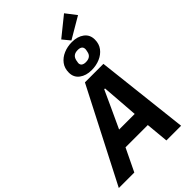

<svg xmlns="http://www.w3.org/2000/svg" viewBox="-368 -1253 1358 1358"><g transform="rotate(-45 311.5 -574.0)"><path d="M588 0H441L425 -170H202L120 0H-35L324 -698H509ZM415 -291 403 -451 394 -567H386L333 -451L259 -291ZM626 -1069 466 -975 420 -1031 565 -1148ZM419 -725Q364 -725 328 -752Q292 -779 292 -827Q292 -871 315 -901.5Q338 -932 376.5 -948.5Q415 -965 461 -965Q516 -965 552 -938Q588 -911 588 -862Q588 -819 565 -788.5Q542 -758 503.5 -741.5Q465 -725 419 -725ZM430 -794Q455 -794 470 -805Q485 -816 489 -838Q491 -846 492 -852.5Q493 -859 493 -862Q493 -879 482 -887.5Q471 -896 450 -896Q425 -896 410.5 -885Q396 -874 391 -851Q390 -844 388.5 -837Q387 -830 387 -827Q387 -811 398 -802.5Q409 -794 430 -794Z"/></g></svg>

Font: IBM Plex Sans
Style: Bold Italic
Weight: 700
Italic angle: -11.31°
Designer: Mike Abbink, Paul van der Laan, Pieter van Rosmalen
Foundry: Bold Monday
Version: Version 3.201